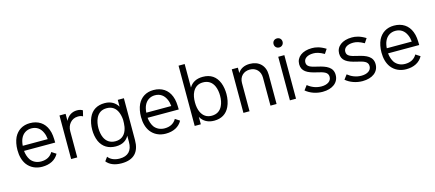

<svg xmlns="http://www.w3.org/2000/svg" viewBox="-60 -1335 4882 2154"><g transform="rotate(-15 2381.0 -258.5)"><path d="M280 -61C229 -61 187 -82 160 -118C140 -148 128 -184 124 -225H486C485 -285 483 -333 464 -380C432 -463 362 -509 267 -509C182 -509 119 -468 84 -398C65 -358 55 -306 55 -253C55 -186 70 -127 104 -81C143 -30 203 0 277 0C366 0 433 -35 468 -100L416 -134C388 -85 342 -61 280 -61ZM268 -448C328 -448 371 -417 395 -363C406 -340 412 -314 415 -284H125C127 -314 134 -346 144 -367C167 -418 212 -448 268 -448Z M815 -511C752 -511 707 -476 682 -424V-506H611V0H682V-305C682 -379 732 -439 802 -441C829 -443 852 -436 864 -428L880 -494C865 -503 847 -511 815 -511Z M1288 -506V-427C1258 -476 1209 -509 1135 -509C1049 -509 985 -472 951 -395C933 -355 924 -304 924 -256C924 -211 931 -164 950 -120C985 -45 1048 -8 1133 -7C1219 -7 1263 -46 1287 -90V-18C1287 84 1236 136 1140 136C1075 136 1030 111 1007 79L974 124C1006 165 1062 193 1147 193C1292 193 1358 115 1358 -20L1359 -506ZM1272 -154C1250 -95 1207 -64 1144 -64C1083 -64 1040 -94 1017 -145C1003 -176 996 -216 996 -255C996 -293 1002 -334 1020 -372C1044 -421 1083 -448 1143 -448C1204 -448 1246 -418 1269 -362C1279 -337 1286 -308 1288 -274L1287 -235C1286 -208 1282 -181 1272 -154Z M1715 -61C1664 -61 1622 -82 1595 -118C1575 -148 1563 -184 1559 -225H1921C1920 -285 1918 -333 1899 -380C1867 -463 1797 -509 1702 -509C1617 -509 1554 -468 1519 -398C1500 -358 1490 -306 1490 -253C1490 -186 1505 -127 1539 -81C1578 -30 1638 0 1712 0C1801 0 1868 -35 1903 -100L1851 -134C1823 -85 1777 -61 1715 -61ZM1703 -448C1763 -448 1806 -417 1830 -363C1841 -340 1847 -314 1850 -284H1560C1562 -314 1569 -346 1579 -367C1602 -418 1647 -448 1703 -448Z M2460 -386C2427 -467 2366 -509 2275 -509C2201 -509 2149 -481 2117 -427V-700H2046V0H2117V-86C2149 -29 2203 0 2275 0C2358 0 2419 -37 2453 -109C2473 -150 2483 -203 2483 -254C2483 -298 2476 -346 2460 -386ZM2386 -139C2363 -89 2321 -61 2262 -61C2202 -61 2164 -90 2140 -138C2124 -171 2117 -210 2117 -254C2117 -297 2123 -341 2142 -376C2166 -421 2204 -448 2261 -448C2318 -448 2364 -422 2389 -364C2403 -331 2409 -293 2409 -254C2409 -209 2401 -170 2386 -139Z M2822 -513C2761 -513 2712 -491 2683 -444V-506H2612V0H2683V-328C2683 -401 2732 -451 2806 -451C2877 -451 2926 -400 2926 -326V0H2997V-340C2997 -445 2928 -513 2822 -513Z M3191 -605C3220 -605 3243 -627 3243 -658C3243 -688 3221 -710 3191 -710C3160 -710 3138 -688 3138 -658C3138 -627 3160 -605 3191 -605ZM3152 -1H3223V-507H3152Z M3533 2C3647 2 3722 -55 3722 -144C3722 -233 3649 -264 3550 -286C3469 -304 3429 -318 3429 -367C3429 -411 3470 -442 3541 -442C3575 -442 3612 -433 3666 -402L3700 -453C3634 -494 3584 -503 3541 -503C3427 -503 3357 -446 3357 -365C3357 -283 3418 -250 3525 -226C3599 -209 3651 -196 3651 -141C3651 -90 3604 -60 3536 -60C3475 -60 3420 -83 3378 -118L3339 -66C3389 -23 3461 2 3533 2Z M3997 2C4111 2 4186 -55 4186 -144C4186 -233 4113 -264 4014 -286C3933 -304 3893 -318 3893 -367C3893 -411 3934 -442 4005 -442C4039 -442 4076 -433 4130 -402L4164 -453C4098 -494 4048 -503 4005 -503C3891 -503 3821 -446 3821 -365C3821 -283 3882 -250 3989 -226C4063 -209 4115 -196 4115 -141C4115 -90 4068 -60 4000 -60C3939 -60 3884 -83 3842 -118L3803 -66C3853 -23 3925 2 3997 2Z M4508 -61C4457 -61 4415 -82 4388 -118C4368 -148 4356 -184 4352 -225H4714C4713 -285 4711 -333 4692 -380C4660 -463 4590 -509 4495 -509C4410 -509 4347 -468 4312 -398C4293 -358 4283 -306 4283 -253C4283 -186 4298 -127 4332 -81C4371 -30 4431 0 4505 0C4594 0 4661 -35 4696 -100L4644 -134C4616 -85 4570 -61 4508 -61ZM4496 -448C4556 -448 4599 -417 4623 -363C4634 -340 4640 -314 4643 -284H4353C4355 -314 4362 -346 4372 -367C4395 -418 4440 -448 4496 -448Z"/></g></svg>

Font: Arthouse Owned
Style: Regular
Weight: 400
Designer: Jeremy Tribby
Foundry: Tribby Type
Version: Version 1.000;PS 001.000;hotconv 1.0.88;makeotf.lib2.5.64775